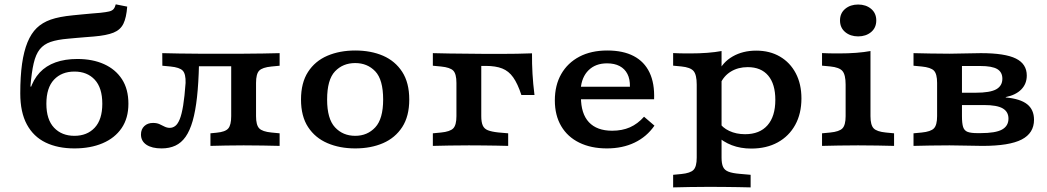

<svg xmlns="http://www.w3.org/2000/svg" viewBox="-20 -655 4702 862"><path d="M314 11.3Q239.5 11.3 184.8 -15.1Q130.2 -41.5 100.6 -96.3Q71 -151 71 -235.8Q71 -311.8 79 -368.5Q87.1 -425.2 103.5 -465.2Q119.9 -505.1 145 -529.4Q170.1 -553.7 207.8 -567Q245.6 -580.3 307.7 -586.3Q328.6 -588.7 350.2 -590.5Q371.7 -592.4 392.7 -594.4Q413.8 -596.4 431.1 -597.6Q456.8 -600.4 470.1 -603.6Q483.4 -606.8 489.8 -614.2Q496.1 -621.6 499.7 -635.5L551.1 -625.3Q547.4 -575.7 533.9 -548.2Q520.4 -520.8 489.5 -508.4Q458.6 -495.9 401.4 -491.1Q379.4 -489.6 359.8 -487.8Q340.2 -486 322.1 -484.6Q304.1 -483.2 284.9 -481.2Q237.5 -477.2 206.9 -466.7Q176.4 -456.1 158.5 -433.6Q140.6 -411.2 131.2 -370.8Q121.8 -330.4 116.6 -266.4H130.1L114.7 -251.6Q129.5 -298.4 158.1 -329.1Q186.8 -359.8 229.4 -375Q272 -390.2 326.9 -390.2Q396 -390.2 447.4 -366.9Q498.8 -343.7 527.7 -299.2Q556.5 -254.7 556.5 -189.2Q556.5 -124.6 526.1 -79.9Q495.6 -35.2 440.9 -12Q386.3 11.3 314 11.3ZM314 -45.2Q371.1 -45.2 405.2 -81.7Q439.3 -118.2 439.3 -189.2Q439.3 -260.6 405.4 -297.2Q371.4 -333.7 314.3 -333.7Q256.9 -333.7 222.5 -297.4Q188.2 -261 188.2 -189.2Q188.2 -118.2 222.7 -81.7Q257.3 -45.2 314 -45.2Z M1073.7 -2.4Q1029.4 -2.4 993.7 -1.6Q958 -0.8 924.8 0V-56.5L952.4 -59.2Q991.5 -62.8 1004.7 -78.2Q1018 -93.6 1018 -133.6V-208.2H1129.5V-133.6Q1129.5 -93.6 1143.7 -78.8Q1157.9 -64 1198.8 -60L1235.4 -56.5V0Q1199.6 -0.8 1160.9 -1.6Q1122.2 -2.4 1073.7 -2.4ZM705.3 11.3Q662 11.3 637.5 -5.1Q612.9 -21.6 612.9 -51.2Q612.9 -74.7 627.9 -88.9Q642.9 -103.1 667.1 -103.1Q684.2 -103.1 696.1 -97.6Q708.1 -92 719 -86.5Q730 -81 742.2 -81Q755.6 -81 766.9 -89.6Q778.2 -98.2 787 -119.9Q795.8 -141.6 802.3 -181.2Q808.8 -220.7 813.2 -282.7Q814.4 -323.1 800.4 -337.8Q786.5 -352.4 745.6 -356.4L708.9 -359.9L708.5 -416.4Q744.7 -415.6 783.2 -414.8Q821.7 -413.9 870.2 -413.9H877H1072.9H1073.7Q1122.2 -413.9 1160.9 -414.8Q1199.6 -415.6 1235.4 -416.4V-359.9L1198.8 -356.4Q1157.9 -352.4 1143.7 -337.8Q1129.5 -323.1 1129.5 -282.7V-208.2H1018V-368.6L1030.7 -357.5H862.5L873.4 -365.6Q871.4 -281.5 864.5 -218.9Q857.6 -156.3 845 -112.1Q832.3 -67.9 813.2 -40.8Q794.1 -13.6 767.2 -1.1Q740.4 11.3 705.3 11.3Z M1574.8 11.3Q1505 11.3 1450 -12.4Q1394.9 -36 1363.2 -84.5Q1331.4 -132.9 1331.4 -208.1Q1331.4 -283.4 1363 -332.2Q1394.5 -381 1449.8 -404.7Q1505 -428.3 1574.8 -428.3Q1645.4 -428.3 1699.9 -404.7Q1754.3 -381 1785.9 -332.2Q1817.4 -283.4 1817.4 -208.1Q1817.4 -133.2 1785.9 -84.6Q1754.3 -36 1699.9 -12.4Q1645.4 11.3 1574.8 11.3ZM1574.8 -45.2Q1629.3 -45.2 1664.8 -83.3Q1700.2 -121.4 1700.2 -208.1Q1700.2 -297.4 1664.8 -334.7Q1629.3 -371.9 1574.8 -371.9Q1519.5 -371.9 1484.1 -334.7Q1448.6 -297.4 1448.6 -208.1Q1448.6 -121.4 1484.1 -83.3Q1519.5 -45.2 1574.8 -45.2Z M2029.2 -208.2V-282.7Q2029.2 -323.1 2015 -337.8Q2000.8 -352.4 1959.9 -356.4L1923.3 -359.9V-416.4Q1959.5 -415.6 1998 -414.8Q2036.5 -413.9 2084.9 -413.9L2140.7 -387.6V-208.2ZM2084.9 -359.1V-413.9L2160.7 -413.1H2233.2Q2267.4 -413.1 2300.8 -413.7Q2334.3 -414.3 2368.5 -415.6Q2368.1 -368.6 2370.7 -324Q2373.2 -279.5 2379.6 -228.5H2320.8Q2304.1 -279.5 2284 -307.7Q2264 -336 2234.8 -347.5Q2205.6 -359.1 2160.7 -359.1ZM2084.9 -2.4Q2036.5 -2.4 1998 -1.6Q1959.5 -0.8 1923.3 0V-56.5L1959.9 -60Q2000.8 -64 2015 -78.8Q2029.2 -93.6 2029.2 -133.6V-208.2H2140.7V-133.6Q2140.7 -106.8 2147.3 -91.8Q2153.8 -76.8 2170.4 -70.2Q2187.1 -63.6 2216.7 -60.4L2261.5 -56.5V0Q2235.8 -0.8 2208.3 -1.2Q2180.9 -1.6 2150.5 -2Q2120.2 -2.4 2084.9 -2.4Z M2704.6 11.3Q2633.5 11.3 2580.7 -14.6Q2528 -40.4 2499.5 -88.9Q2471 -137.3 2471 -204.3Q2471 -272.4 2499.7 -322.6Q2528.5 -372.8 2581.2 -400.6Q2634 -428.3 2706.4 -428.3Q2777.4 -428.3 2825.1 -403.3Q2872.8 -378.3 2896.1 -329.5Q2919.4 -280.8 2916.6 -209.2H2548.7L2547 -265.6H2808.1Q2808.8 -299.8 2796.9 -322.9Q2785 -346.1 2762 -358.3Q2739 -370.6 2705.2 -370.6Q2654 -370.6 2622.6 -339.9Q2591.1 -309.1 2586.9 -254.1L2590.1 -249.5Q2589.3 -243.4 2588.7 -236.1Q2588.2 -228.8 2588.2 -219.2Q2588.2 -144.5 2624 -106.3Q2659.8 -68.1 2728.3 -68.1Q2773.3 -68.1 2808.1 -83.4Q2843 -98.8 2871.5 -131L2918.2 -90.9Q2883.5 -40.8 2829.1 -14.8Q2774.8 11.3 2704.6 11.3Z M3163.8 183.9Q3115.3 183.9 3076.8 184.7Q3038.3 185.5 3002.1 186.3V129.8L3038.7 126.3Q3079.6 122.3 3093.8 107.5Q3108 92.7 3108 52.6V-208.2H3219.5V52.6Q3219.5 79.5 3226.3 94.3Q3233 109.1 3250.8 115.9Q3268.5 122.7 3300 125.4L3350 129.8V186.3Q3322.6 185.5 3293.6 185.1Q3264.6 184.7 3232.8 184.3Q3201 183.9 3163.8 183.9ZM3375 -427.7Q3435.9 -427.7 3481.6 -401Q3527.2 -374.4 3552.6 -326.2Q3578.1 -278 3578.1 -213.1Q3578.1 -144.9 3550.2 -94.3Q3522.3 -43.7 3471.7 -15.8Q3421.1 12 3352.7 12Q3305.1 12 3265.7 -3Q3226.4 -18 3195.9 -46.9L3206.7 -108.1Q3222.8 -81.8 3254.1 -67.2Q3285.3 -52.5 3325.1 -52.5Q3390.5 -52.5 3425.7 -92.5Q3460.9 -132.4 3460.9 -206.8Q3460.9 -277.6 3428.9 -315.6Q3396.9 -353.6 3336.9 -353.6Q3294.1 -353.6 3261.6 -333.9Q3229.2 -314.2 3213.3 -277.9L3203.8 -328.6Q3223.9 -375.5 3269.5 -401.6Q3315 -427.7 3375 -427.7ZM3108 -208.2V-275Q3108 -319.4 3093.8 -336.1Q3079.6 -352.7 3038.7 -356.7L3002.1 -360.2V-416.7Q3017.3 -415.9 3034 -415.5Q3050.7 -415.1 3077.4 -415.1Q3120 -415.1 3155.8 -417.9Q3191.6 -420.7 3219.5 -425.9V-416.7V-208.2Z M3776.5 -208.2V-275Q3776.5 -319.4 3762.3 -336.1Q3748.2 -352.7 3707.3 -356.7L3670.6 -360.2V-416.7Q3685.8 -415.9 3702.5 -415.5Q3719.3 -415.1 3745.9 -415.1Q3788.5 -415.1 3824.3 -417.9Q3860.2 -420.7 3888.1 -425.9V-416.7V-208.2ZM3832.3 -2.4Q3783.8 -2.4 3745.3 -1.6Q3706.9 -0.8 3670.6 0V-56.5L3707.3 -60Q3748.2 -64 3762.3 -78.8Q3776.5 -93.6 3776.5 -133.6V-208.2H3888.1V-133.6Q3888.1 -93.6 3902.3 -78.8Q3916.4 -64 3957.3 -60L3994 -56.5V0Q3958.2 -0.8 3919.5 -1.6Q3880.8 -2.4 3832.3 -2.4ZM3832.7 -491.6Q3797.9 -491.6 3774.6 -511Q3751.3 -530.4 3751.3 -563.2Q3751.3 -595.9 3774.6 -615.3Q3797.9 -634.7 3832.7 -634.7Q3867.6 -634.7 3890.9 -615.3Q3914.1 -595.9 3914.1 -563.2Q3914.1 -530.4 3890.9 -511Q3867.6 -491.6 3832.7 -491.6Z M4243 -2.4Q4194.5 -2.4 4156 -1.6Q4117.5 -0.8 4081.3 0V-56.5L4118 -60Q4158.9 -64 4173 -78.8Q4187.2 -93.6 4187.2 -133.6V-282.7Q4187.2 -323.1 4173 -337.8Q4158.9 -352.4 4118 -356.4L4081.3 -359.9V-416.4Q4117.5 -415.6 4156 -414.8Q4194.5 -413.9 4243 -413.9H4243.4Q4280.2 -413.9 4315.7 -415.2Q4351.2 -416.4 4383.5 -416.4Q4492.1 -416.4 4541 -392.1Q4589.8 -367.9 4589.8 -315.8Q4589.8 -278.7 4565.3 -253.6Q4540.9 -228.5 4495.4 -219.1V-217.5Q4561 -211.4 4591.7 -186.9Q4622.3 -162.4 4622.3 -117.3Q4622.3 -57.3 4567 -28.7Q4511.7 0 4390.8 0Q4356.7 0 4319 -1.2Q4281.2 -2.4 4243.4 -2.4ZM4298.8 -133.4Q4298.8 -101.1 4304 -84.8Q4309.3 -68.5 4324.2 -62.9Q4339.1 -57.3 4368.1 -57.3H4381.9Q4450 -57.3 4478.8 -73.4Q4507.6 -89.5 4507.6 -122.5Q4507.6 -153.2 4481.9 -168.3Q4456.3 -183.4 4397.4 -183.4H4262.5V-238.7H4360.2Q4425.4 -238.7 4452.8 -254.2Q4480.2 -269.8 4480.2 -301.6Q4480.2 -331.1 4457.2 -344.9Q4434.1 -358.7 4380.5 -358.7H4291.5L4298.8 -366.7Z"/></svg>

Font: Playfair 5pt SemiExpanded Light
Style: Regular
Weight: 300
Width: 6
Designer: Claus Eggers Sørensen
Foundry: Claus Eggers Sørensen
Version: Version 2.203